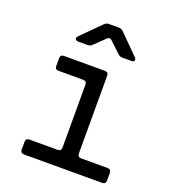

<svg xmlns="http://www.w3.org/2000/svg" viewBox="-142 -890 884 994"><g transform="rotate(20 300.0 -392.5)"><path d="M105 0Q85 0 85 -20V-62Q85 -82 105 -82H260Q280 -82 280 -102V-448Q280 -468 260 -468H125Q105 -468 105 -488V-530Q105 -550 125 -550H350Q370 -550 370 -530V-102Q370 -82 390 -82H535Q555 -82 555 -62V-20Q555 0 535 0ZM169 -645Q156 -645 152.5 -653Q149 -661 158 -670L263 -775Q273 -785 287 -785H342Q356 -785 366 -775L471 -670Q480 -661 477.5 -653Q475 -645 461 -645H411Q397 -645 387 -655L329 -710Q316 -724 301 -709L245 -655Q235 -645 221 -645Z"/></g></svg>

Font: Pitagon Sans Mono
Style: Regular
Weight: 400
Monospace: yes
Designer: Travis Tran
Foundry: Pitagon
Version: Version 1.001;gftools[0.9.26]